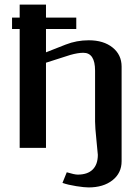

<svg xmlns="http://www.w3.org/2000/svg" viewBox="-20 -653 619 848"><path d="M66.9 -575.2V-632.8H183.1V-575.2H316.9V-524.9H183.1V-421.9L270 -456.1Q318.4 -475.1 372.1 -475.1Q437.5 -475.1 477.3 -443.1Q517.1 -411.1 517.1 -358.9V59.1Q517.1 111.3 476.8 143.1Q436.5 174.8 371.1 174.8Q353 174.8 316.9 169.2Q280.8 163.6 255.9 154.8L274.9 107.9Q309.1 118.2 323.2 118.2Q366.7 118.2 389.4 95.7Q412.1 73.2 412.1 30.8Q412.1 25.4 406 -33Q399.9 -91.3 399.9 -116.2V-340.8Q399.9 -419.9 348.1 -419.9Q324.2 -419.9 290 -410.2L183.1 -376V0H66.9V-524.9H33.2V-575.2Z"/></svg>

Font: Resagokr
Style: Bold
Weight: 600
Designer: gluk
Foundry: gluk
Version: Version 0.95